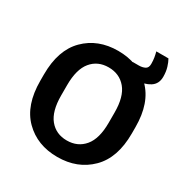

<svg xmlns="http://www.w3.org/2000/svg" viewBox="-191 -991 1117 1160"><g transform="rotate(30 367.5 -411.0)"><path d="M48.6 -333.3Q48.6 -163.3 137.6 -74.5Q226.6 14.4 366.9 14.4Q507.1 14.4 596.9 -74.5Q686.8 -163.3 686.8 -333.3V-377.7Q686.8 -547.6 596.9 -636.5Q507.1 -725.3 366.9 -725.3Q226.6 -725.3 137.6 -636.5Q48.6 -547.6 48.6 -377.7ZM202.1 -319.6V-391.1Q202.1 -502 246.8 -556Q291.5 -610.1 366.9 -610.1Q442.6 -610.1 488 -556Q533.4 -502 533.4 -391.1V-319.6Q533.4 -209 488 -154.8Q442.6 -100.6 366.9 -100.6Q291.5 -100.6 246.8 -154.8Q202.1 -209 202.1 -319.6ZM475.6 -710.7V-639.2Q489.5 -634 508.9 -630.6Q528.3 -627.2 553 -627.2Q604.7 -627.2 642.5 -651.2Q680.2 -675.3 680.2 -725.1Q680.2 -761.2 671.3 -790Q662.4 -818.8 651.6 -837.4H566.9Q572 -818.4 575.2 -799.4Q578.4 -780.5 578.4 -756.1Q578.4 -728.8 560.3 -719.7Q542.2 -710.7 517.8 -710.7Z"/></g></svg>

Font: Roboto Flex
Style: Regular
Weight: 400
Designer: Berlow after Robertson
Foundry: Google
Version: Version 3.200;gftools[0.9.32]